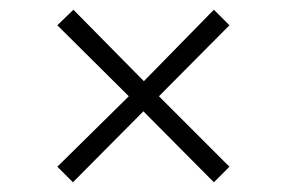

<svg xmlns="http://www.w3.org/2000/svg" viewBox="-20 -551 590 395"><path d="M130 -176 98 -208 245 -353 98 -499 131 -531 276 -384 420 -531 452 -499 307 -353 452 -208 420 -176 275 -322Z"/></svg>

Font: Onest ExtraLight
Style: Regular
Weight: 250
Designer: Dmitri Voloshin, Andrey Kudryavtsev
Foundry: Dmitri Voloshin, Andrey Kudryavtsev
Version: Version 1.000;gftools[0.9.33]